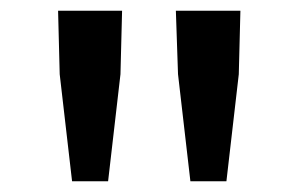

<svg xmlns="http://www.w3.org/2000/svg" viewBox="-20 -795 558 357"><path d="M114 -458H181L204 -657L207 -775H88L91 -657ZM334 -458H401L424 -657L427 -775H307L311 -657Z"/></svg>

Font: Spoqa Han Sans Neo Medium
Style: Regular
Weight: 500
Designer: [Spoqa Han Sans Neo] Dong-huui Kim  Younghwa Kang  Yujin Lee  [Noto Sans] Ryoko NISHIZUKA  (kana & ideographs); Paul D. 
Foundry: Spoqa (http://www.spoqa-han-sans.com)
Version: Version 1.000